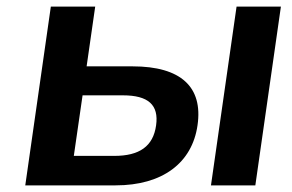

<svg xmlns="http://www.w3.org/2000/svg" viewBox="-20 -559 882 579"><path d="M328.6 0C469.7 0 559.6 -67.4 575.7 -181.6C592.3 -296.4 525.9 -358.9 379.9 -358.9H241.2L267.1 -539.1H133.3L56.2 0ZM750 0 827.1 -539.1H693.4L616.2 0ZM229 -271.5H350.6C427.2 -271.5 459.5 -242.7 450.7 -180.7C441.9 -117.7 400.4 -88.9 324.7 -88.9H202.6Z"/></svg>

Font: Winston SemiBold
Style: Italic
Weight: 600
Italic angle: -8.13011°
Designer: Vernon Adams, Kim Jin-seong, David Berlow, Cristiano Sobral
Foundry: The Winston Project Authors
Version: Version 3.004